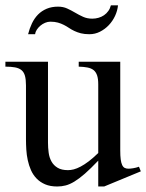

<svg xmlns="http://www.w3.org/2000/svg" viewBox="-20 -676 541 711"><path d="M365.7 14.6H343.8V-81.1Q315.4 -51.3 294.2 -32.7Q272.9 -14.2 255.6 -3.7Q238.3 6.8 223.1 10.7Q208 14.6 191.9 14.6Q166 14.6 147.2 6.6Q128.4 -1.5 115.5 -14.9Q102.5 -28.3 94.7 -45.9Q86.9 -63.5 82.8 -82.8Q78.6 -102.1 77.4 -122.1Q76.2 -142.1 76.2 -159.7V-359.9Q76.2 -381.8 72.3 -395.5Q68.4 -409.2 59.3 -416.5Q50.3 -423.8 35.6 -426.5Q21 -429.2 0 -429.2V-447.3H157.7V-147.9Q157.7 -128.9 160.2 -110.6Q162.6 -92.3 170.7 -77.9Q178.7 -63.5 193.4 -54.7Q208 -45.9 231.9 -45.9Q241.7 -45.9 253.2 -48.8Q264.6 -51.8 278.6 -59.1Q292.5 -66.4 308.6 -78.6Q324.7 -90.8 343.8 -109.4V-363.8Q343.8 -384.3 339.6 -396.7Q335.4 -409.2 326.7 -416.3Q317.9 -423.3 304.2 -426Q290.5 -428.7 271.5 -429.2V-447.3H425.3V-118.7Q425.3 -98.6 427 -85.7Q428.7 -72.8 432.4 -64.9Q436 -57.1 441.9 -54.2Q447.8 -51.3 455.6 -51.3Q462.4 -51.3 473.1 -53Q483.9 -54.7 494.6 -58.6L501.5 -41.5ZM417 -656.2Q415 -636.2 406 -616.9Q397 -597.7 382.8 -582.8Q368.7 -567.9 350.3 -558.6Q332 -549.3 311 -549.3Q293 -549.3 279.5 -552.7Q266.1 -556.2 255.4 -561.3Q244.6 -566.4 235.6 -572.5Q226.6 -578.6 216.6 -583.7Q206.5 -588.9 194.6 -592.3Q182.6 -595.7 166.5 -595.7Q156.7 -595.7 147 -591.6Q137.2 -587.4 129.4 -580.8Q121.6 -574.2 116.2 -565.9Q110.8 -557.6 109.9 -549.3H84Q89.4 -570.8 98.4 -589.6Q107.4 -608.4 120.8 -622.1Q134.3 -635.7 152.8 -643.6Q171.4 -651.4 194.8 -651.4Q213.9 -651.4 228.8 -644.5Q243.7 -637.7 258.1 -629.2Q272.5 -620.6 287.6 -613.8Q302.7 -606.9 321.8 -606.9Q333.5 -606.9 344.7 -610.1Q356 -613.3 365.2 -619.6Q374.5 -626 381.1 -635.3Q387.7 -644.5 390.6 -656.2Z"/></svg>

Font: Doulos SIL Phon
Style: Regular
Weight: 400
Designer: Walt Agee, Victor Gaultney, Peter Martin, Debbi Hosken, Becca Hirsbrunner
Foundry: SIL International
Version: Version 5.000